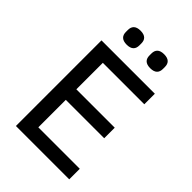

<svg xmlns="http://www.w3.org/2000/svg" viewBox="-259 -1002 1107 1107"><g transform="rotate(45 294.0 -448.5)"><path d="M210 -783C249 -783 265 -802 265 -832V-848C265 -878 249 -897 210 -897C171 -897 155 -878 155 -848V-832C155 -802 171 -783 210 -783ZM402 -783C441 -783 457 -802 457 -832V-848C457 -878 441 -897 402 -897C363 -897 347 -878 347 -848V-832C347 -802 363 -783 402 -783ZM525 0V-86H187V-310H500V-396H187V-612H525V-698H90V0Z"/></g></svg>

Font: IBM Plex Arabic Text
Style: Regular
Weight: 450
Designer: Mike Abbink, Paul van der Laan, Pieter van Rosmalen, Wael Morcos, Khajak Apelian
Foundry: Bold Monday
Version: Version 1.0